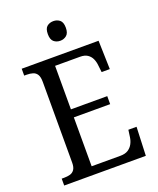

<svg xmlns="http://www.w3.org/2000/svg" viewBox="-164 -1006 905 1103"><g transform="rotate(-20 289.0 -454.5)"><path d="M34 0V-42H49Q69 -42 85.5 -46.5Q102 -51 112 -65.5Q122 -80 122 -108V-601Q122 -632 112.5 -647Q103 -662 86.5 -667Q70 -672 49 -672H34V-714H504L509 -539H459L454 -582Q452 -604 443.5 -622.5Q435 -641 418 -652.5Q401 -664 373 -664H220V-398H442V-349H220V-50H395Q425 -50 443 -61.5Q461 -73 471 -91.5Q481 -110 484 -132L490 -175H540L533 0ZM298 -789Q275 -789 259 -802.5Q243 -816 243 -849Q243 -883 259 -896Q275 -909 298 -909Q320 -909 336.5 -896Q353 -883 353 -849Q353 -816 336.5 -802.5Q320 -789 298 -789Z"/></g></svg>

Font: Noto Serif Khmer SemiCondensed
Style: Regular
Weight: 400
Width: 4
Designer: Danh Hong and the Monotype Design Team
Foundry: Monotype Imaging Inc.
Version: Version 2.004